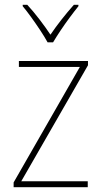

<svg xmlns="http://www.w3.org/2000/svg" viewBox="-20 -783 423 803"><path d="M347 0H37V-20L314 -503H59V-528H348V-510L69 -25H347ZM179 -606Q167 -628 148.5 -656Q130 -684 110.5 -711Q91 -738 75 -757V-763H94Q119 -736 145 -702Q171 -668 191 -638Q234 -701 289 -763H308V-757Q291 -736 271 -709Q251 -682 233 -655Q215 -628 202 -606Z"/></svg>

Font: Noto Sans Thai SemCond Thin
Style: Regular
Weight: 100
Width: 4
Designer: Monotype Design Team
Foundry: Monotype Imaging Inc.
Version: Version 2.002; ttfautohint (v1.8.4.7-5d5b)